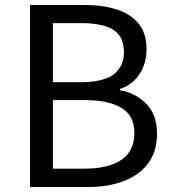

<svg xmlns="http://www.w3.org/2000/svg" viewBox="-20 -753 697 773"><path d="M101 0V-733H318Q393 -733 449.5 -715Q506 -697 538 -658Q570 -619 570 -554Q570 -518 557.5 -485.5Q545 -453 521 -429.5Q497 -406 463 -395V-390Q528 -378 570 -334Q612 -290 612 -215Q612 -143 576.5 -95.5Q541 -48 478.5 -24Q416 0 334 0ZM193 -422H302Q397 -422 438 -454Q479 -486 479 -542Q479 -607 435.5 -633.5Q392 -660 306 -660H193ZM193 -74H321Q415 -74 468 -109Q521 -144 521 -218Q521 -287 469 -318.5Q417 -350 321 -350H193Z"/></svg>

Font: Noto Sans HK Thin
Style: Regular
Weight: 400
Version: Version 2.004-H2;hotconv 1.0.118;makeotfexe 2.5.65603